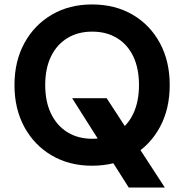

<svg xmlns="http://www.w3.org/2000/svg" viewBox="-20 -732 827 862"><path d="M558 110 304 -291H459L720 110ZM393 12Q291 12 212.5 -34Q134 -80 89.5 -161.5Q45 -243 45 -350Q45 -457 89.5 -538.5Q134 -620 212.5 -666Q291 -712 393 -712Q497 -712 575.5 -666Q654 -620 698 -538.5Q742 -457 742 -350Q742 -243 698 -161.5Q654 -80 575.5 -34Q497 12 393 12ZM394 -109Q458 -109 505.5 -138.5Q553 -168 578.5 -222Q604 -276 604 -350Q604 -425 578.5 -478.5Q553 -532 505.5 -561Q458 -590 394 -590Q330 -590 282.5 -561Q235 -532 209 -478.5Q183 -425 183 -350Q183 -276 209 -222Q235 -168 282.5 -138.5Q330 -109 394 -109Z"/></svg>

Font: DM Sans 18pt
Style: Bold
Weight: 700
Designer: Colophon Foundry, Jonny Pinhorn
Foundry: Colophon Foundry
Version: Version 4.004;gftools[0.9.30]